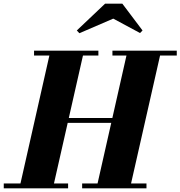

<svg xmlns="http://www.w3.org/2000/svg" viewBox="-64 -1026 982 1046"><path d="M209.5 -356.5V-383H569.5V-356.5ZM472 -723.5H388L230 -26.5H307V0H-43.5V-26.5H47.5L205 -723.5H121.5V-750H472ZM899 -750V-723.5H808L650 -26.5H734V0H383.5V-26.5H467.5L625 -723.5H548.5V-750ZM368.5 -845 354.5 -860 508.5 -1006H602.5L712.5 -860L699 -846L553 -924.5Z"/></svg>

Font: Bodoni Moda 9pt ExtraBold
Style: Italic
Weight: 800
Italic angle: -13°
Designer: Owen Earl
Foundry: indestructible type
Version: Version 2.004